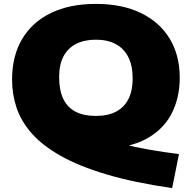

<svg xmlns="http://www.w3.org/2000/svg" viewBox="-20 -770 986 987"><path d="M865 197Q668.5 168.5 527.5 126.5Q386.5 84.5 292.2 31.2Q198 -22 143.2 -84.2Q88.5 -146.5 65.2 -216Q42 -285.5 42 -360Q42 -482.5 94 -569.8Q146 -657 242.5 -703.5Q339 -750 473 -750Q607 -750 703.5 -703.5Q800 -657 852 -571.8Q904 -486.5 904 -370Q904 -266 861 -184Q818 -102 729 -54.5Q640 -7 501 -7Q475.5 -7 448.5 -8.8Q421.5 -10.5 393 -14L474 -70Q539.5 -47.5 608.2 -30.2Q677 -13 749.8 -0.2Q822.5 12.5 900 22ZM473 -174Q534.5 -174 576.8 -196.2Q619 -218.5 640.5 -261.5Q662 -304.5 662 -366Q662 -431.5 639.8 -476Q617.5 -520.5 575.2 -543.2Q533 -566 473 -566Q413 -566 370.8 -544.2Q328.5 -522.5 306.2 -479.8Q284 -437 284 -374Q284 -306 305.2 -261.8Q326.5 -217.5 368.5 -195.8Q410.5 -174 473 -174Z"/></svg>

Font: Encode Sans SC Expanded Black
Style: Regular
Weight: 900
Width: 7
Designer: Multiple Designers
Foundry: Impallari Type
Version: Version 3.002